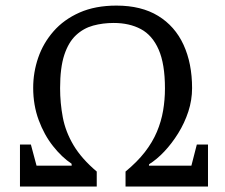

<svg xmlns="http://www.w3.org/2000/svg" viewBox="-20 -680 821 700"><path d="M52.8 0V-153.1H92.6L113.2 -76.1H241.4L240.9 -83.1Q205.5 -106.6 173.3 -147.4Q141 -188.1 121 -242.4Q101 -296.6 101 -359.8Q101 -416.5 119.3 -469.7Q137.6 -522.9 175.2 -565.9Q212.8 -608.9 270.1 -634.3Q327.4 -659.6 404.4 -659.6Q495.3 -659.6 556.6 -622.1Q617.9 -584.6 649.1 -516.8Q680.3 -448.9 680.3 -358.6Q680.3 -315.2 666.6 -273.2Q652.8 -231.3 629.6 -193.9Q606.4 -156.6 578.8 -127.4Q551.2 -98.3 523.7 -81.3L523 -76.1H677.8L697.6 -153.1H738.3V0H437.7V-54.6Q480.2 -89.6 508.1 -125.5Q536 -161.5 552 -199.4Q568 -237.4 574.7 -277Q581.4 -316.5 581.4 -357.7Q581.4 -446.9 558.4 -499.2Q535.5 -551.5 493.6 -573.9Q451.7 -596.3 394.4 -596.3Q354.9 -596.3 319.6 -586.7Q284.4 -577.1 257.1 -551.7Q229.8 -526.3 214.4 -479.8Q199.1 -433.3 199.1 -358.7Q199.1 -304.3 209 -252Q218.9 -199.7 248.1 -150.5Q277.3 -101.4 332.7 -54.6V0Z"/></svg>

Font: Faustina Light
Style: Regular
Weight: 300
Designer: Alfonso Garcia
Foundry: http://www.omnibus-type.com
Version: Version 1.200